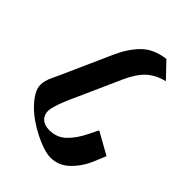

<svg xmlns="http://www.w3.org/2000/svg" viewBox="-184 -719 764 764"><g transform="rotate(45 198.5 -337.0)"><path d="M244 -35Q225 -35 200.5 -43Q176 -51 150 -64Q124 -77 98.5 -94.5Q73 -112 53.5 -132Q34 -152 22 -172.5Q10 -193 10 -212Q10 -235 24 -264Q38 -293 55 -332L130 -500Q155 -557 191.5 -594Q228 -631 292 -639L353 -575Q309 -564 280 -538Q251 -512 227 -459L157 -302Q149 -284 139.5 -263.5Q130 -243 122.5 -223.5Q115 -204 110 -187Q105 -170 105 -160Q105 -137 120 -123Q135 -109 163 -109Q205 -109 233.5 -136.5Q262 -164 284 -209L304 -249L397 -197L378 -151Q358 -102 323.5 -68.5Q289 -35 244 -35Z"/></g></svg>

Font: Jaini
Style: Regular
Weight: 400
Designer: Girish Dalvi, Maithili Shingre
Foundry: Ek Type
Version: Version 1.001;PS 1.000;hotconv 16.6.51;makeotf.lib2.5.65220